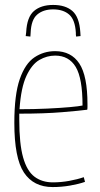

<svg xmlns="http://www.w3.org/2000/svg" viewBox="-20 -747 406 777"><path d="M193 10Q116 10 77 -48.5Q38 -107 38 -250Q38 -364 60 -427Q82 -490 119.5 -515Q157 -540 203 -540Q268 -540 301 -490Q334 -440 334 -325Q334 -321 334 -313.5Q334 -306 333 -303Q303 -299 231.5 -293Q160 -287 58 -287Q58 -281 58 -274.5Q58 -268 58 -262Q58 -165 73.5 -110Q89 -55 119.5 -32Q150 -9 194 -9Q227 -9 260 -15Q293 -21 319 -30L324 -11Q298 -2 263.5 4Q229 10 193 10ZM59 -305Q117 -305 170.5 -307.5Q224 -310 262.5 -313.5Q301 -317 314 -320Q314 -430 286.5 -476Q259 -522 203 -522Q170 -522 139.5 -504.5Q109 -487 87 -440Q65 -393 59 -305ZM195 -727Q245 -727 273 -702.5Q301 -678 305 -617Q306 -608 306 -601L288 -599Q287 -603 287 -607Q287 -611 287 -614Q284 -667 260 -688Q236 -709 195 -709Q155 -709 130.5 -688Q106 -667 104 -614Q103 -607 103 -599L84 -601Q85 -605 85 -609Q85 -613 86 -617Q89 -678 117.5 -702.5Q146 -727 195 -727Z"/></svg>

Font: Georama SemiCondensed Thin
Style: Regular
Weight: 100
Width: 4
Designer: Jean-Baptiste Levee
Foundry: Production Type
Version: Version 1.000